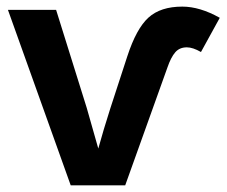

<svg xmlns="http://www.w3.org/2000/svg" viewBox="-20 -558 682 578"><path d="M356.9 0H192.9L3.9 -528.3H148.9L241.2 -232.9Q248.5 -208.5 275.9 -110.8L292.5 -168.5L312 -231.4L363.3 -388.7Q390.6 -472.2 427 -505.1Q463.4 -538.1 528.8 -538.1Q581.5 -538.1 641.6 -504.4L585 -401.4Q560.5 -415.5 542.5 -415.5Q520.5 -415.5 507.6 -400.6Q494.6 -385.7 483.9 -354.5Z"/></svg>

Font: Cousine
Style: Bold
Weight: 700
Monospace: yes
Designer: Steve Matteson
Foundry: Ascender Corporation
Version: Version 1.20